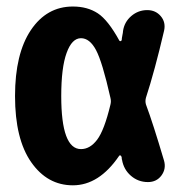

<svg xmlns="http://www.w3.org/2000/svg" viewBox="-20 -550 540 580"><path d="M313.5 -233.4Q316.4 -244.1 313.5 -254.9Q289.1 -363.3 270 -398.9Q251 -434.6 224.6 -434.6Q197.3 -434.6 181.2 -390.1Q165 -345.7 165 -259.8Q165 -99.6 224.6 -99.6Q252 -99.6 273.4 -127.9Q294.9 -156.2 313.5 -233.4ZM420.9 -234.4Q442.4 -176.8 475.6 -64.5Q482.4 -40 467.8 -20Q453.1 0 426.8 0Q397.5 0 375.5 -19Q353.5 -38.1 348.6 -67.4Q347.7 -68.4 347.7 -72.3Q347.7 -76.2 346.7 -77.1Q345.7 -80.1 343.3 -80.6Q340.8 -81.1 339.8 -79.1Q279.3 9.8 200.2 9.8Q123 9.8 74.2 -60.1Q25.4 -129.9 25.4 -259.8Q25.4 -387.7 73.2 -459Q121.1 -530.3 200.2 -530.3Q244.1 -530.3 275.4 -509.8Q306.6 -489.3 340.8 -426.8Q344.7 -423.8 347.7 -428.7Q347.7 -433.6 349.6 -442.9Q351.6 -452.1 351.6 -456.1Q355.5 -483.4 376.5 -501.5Q397.5 -519.5 424.8 -519.5Q450.2 -519.5 465.8 -501Q481.4 -482.4 475.6 -457Q447.3 -335.9 420.9 -254.9Q418 -244.1 420.9 -234.4Z"/></svg>

Font: Rounded-X Mgen+ 1mn bold
Style: Bold
Weight: 700
Designer: [Source Han Sans]
Ryoko NISHIZUKA  (kana & ideographs); Paul D. Hunt (Latin, Greek & Cyrillic); Wenlong ZHANG  (bopomofo
Version: Version 1.059.20150602